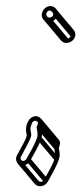

<svg xmlns="http://www.w3.org/2000/svg" viewBox="-20 -482 275 649"><path d="M160 -432.5C159.2 -427.2 153.7 -422.5 147.4 -422.5C140.9 -422.5 135.5 -429 136.5 -435.5C137.5 -441.8 142.9 -446.5 148.2 -446.5C153.4 -446.5 160.8 -437.7 160 -432.5ZM145 -407.5C158.6 -407.5 172.7 -417.9 175 -432.5C177.3 -447 165.2 -461.5 150.6 -461.5C136 -461.5 123.6 -449.1 121.5 -435.5C119.1 -420.4 130 -407.5 145 -407.5ZM84.8 -20.7C86.3 -25.5 85.7 -30.2 84.4 -34.9C81 -48.2 83.6 -55.2 88.8 -67C91.7 -73.4 101.3 -76.6 106.8 -70.1C110.7 -65.5 106.2 -58.6 103.5 -53C105.8 -39.9 108.9 -26.6 105.2 -16.4C96.6 8.9 82.3 31.4 69.2 55.3C62.6 67.5 45.2 61.7 50.4 48.5L55.9 38.6C63.8 21.7 79.8 -3.9 84.8 -20.7ZM42.7 33.4 37 43.6C23.2 74.2 65.9 91.6 82.4 60.7C94.6 37.8 109.9 14.6 119.5 -13.6C124.7 -28 121.6 -40.6 119.3 -53L121.2 -56.8C131.2 -79.4 105 -101 82.9 -81.9C70.8 -71.4 64.6 -49.1 69.7 -29.1C70.9 -24.5 70.4 -23.1 70.2 -22.4C65.5 -4.9 51.4 15.6 42.7 33.4ZM69.7 63.3 129.2 134 141.5 123.4 82 52.7ZM106.2 -9.7 165.7 61 178 50.4 118.5 -20.3ZM105.3 -47.7 164.8 23 177.1 12.4 117.5 -58.3ZM108.2 -53.7 167.7 17 180 6.4 120.5 -64.3ZM140.1 -409.7 199.6 -339 211.9 -349.6 152.4 -420.3ZM161.4 -427.2 220.9 -356.5 233.2 -367.1 173.7 -437.8ZM156.6 -441.6 216.1 -370.9C218.8 -367.7 219.8 -363.8 219.5 -361.8C218.7 -356.5 213.2 -351.8 206.9 -351.8C203.8 -351.8 200.7 -353.2 198.6 -355.8L139.1 -426.5L126.8 -415.9L186.3 -345.2C190.5 -340.2 196.9 -336.8 204.5 -336.8C218.1 -336.8 232.2 -347.2 234.5 -361.8C235.8 -369.6 232.7 -376.5 228.4 -381.5L168.9 -452.2ZM106.8 -70.1 166.3 0.6C170.2 5.2 165.7 12.1 163 17.7C165.3 30.9 168.4 44.1 164.7 54.3C156.1 79.6 141.5 102 128.7 126C124.6 133.9 114.1 133.9 110.2 129.2L50.7 58.5L38.4 69.2L97.9 139.9C107.7 151.6 132 150.4 141.9 131.4C153.9 108.4 169.4 85.3 179 57.1C184.2 42.7 181.1 30.1 178.8 17.7C184.1 6.9 184.6 -2.9 178.6 -10L119.1 -80.7Z"/></svg>

Font: CiSf OpenHand
Style: GlsObl
Weight: 400
Foundry: Cannot Into Space Fonts
Version: Version 0.7892